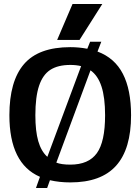

<svg xmlns="http://www.w3.org/2000/svg" viewBox="-20 -898 703 961"><path d="M343 -878H492L378 -698H266ZM180 -13Q27 -79 27 -321Q27 -492 100 -577Q173 -662 332 -662Q375 -662 417 -654L431 -689H487L468 -640Q554 -608 595 -528.5Q636 -449 636 -321Q636 -152 561 -68.5Q486 15 332 15Q277 15 230 4L216 43H160ZM386 -567Q362 -573 332 -573Q270 -573 232 -548.5Q194 -524 175.5 -468.5Q157 -413 157 -321Q157 -242 171.5 -191.5Q186 -141 217 -113ZM506 -321Q506 -410 488 -465Q470 -520 433 -546L262 -84Q287 -74 332 -74Q423 -74 464.5 -131Q506 -188 506 -321Z"/></svg>

Font: Pridi Medium
Style: Regular
Weight: 500
Designer: Katatrad Team
Foundry: CadsonDemak
Version: Version 1.001